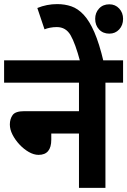

<svg xmlns="http://www.w3.org/2000/svg" viewBox="-20 -916 620 936"><path d="M0 -622H580V-513H494V0H365V-265H230V-235Q230 -161 168 -161Q145 -161 120.5 -175Q96 -189 75 -211.5Q54 -234 41 -259.5Q28 -285 28 -309Q28 -336 41.5 -355Q55 -374 98 -374H365V-513H0Z M371 -615Q347 -705 324 -744.5Q301 -784 257 -784Q240 -784 224.5 -781Q209 -778 197 -773L162 -877Q208 -896 259 -896Q296 -896 328 -885Q360 -874 388 -844Q416 -814 440 -759Q464 -704 485 -615ZM444 -824Q444 -854 463 -874.5Q482 -895 513 -895Q542 -895 561 -874.5Q580 -854 580 -824Q580 -793 561 -772.5Q542 -752 513 -752Q482 -752 463 -772.5Q444 -793 444 -824Z"/></svg>

Font: Noto Sans SemiCondensed
Style: Bold
Weight: 700
Width: 4
Designer: Monotype Design Team
Foundry: Monotype Imaging Inc.
Version: Version 2.013; ttfautohint (v1.8.4.7-5d5b)